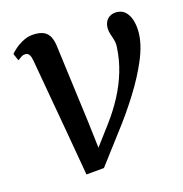

<svg xmlns="http://www.w3.org/2000/svg" viewBox="-90 -648 706 741"><g transform="rotate(-15 263.0 -277.5)"><path d="M82 -467.5Q79.5 -482.5 74 -491Q68.5 -499.5 59 -499.5Q49 -499.5 41 -494Q33 -488.5 26.5 -483.5L14 -512Q18 -517.5 32 -530.2Q46 -543 67.2 -554Q88.5 -565 114.5 -565Q139 -565 153.2 -556.8Q167.5 -548.5 174.5 -533.2Q181.5 -518 184 -497.5L224.5 -186.5L242.5 -35.5L211 -42.5L296.5 -157Q328.5 -200 352.2 -245Q376 -290 390 -337.2Q404 -384.5 406.5 -434Q407.5 -450.5 403.5 -464Q399.5 -477.5 395.2 -489.8Q391 -502 391 -514Q391 -538 404.5 -551.5Q418 -565 439.5 -565Q461 -565 474.8 -552.2Q488.5 -539.5 495.5 -517.8Q502.5 -496 502.5 -469Q502.5 -421.5 478 -362.2Q453.5 -303 413.2 -238.8Q373 -174.5 325 -112.5L237.5 3.5L166 10L134.5 -171Z"/></g></svg>

Font: Merriweather 24pt
Style: Italic
Weight: 400
Italic angle: -7.8°
Designer: Eben Sorkin
Foundry: Eben Sorkin
Version: Version 2.101